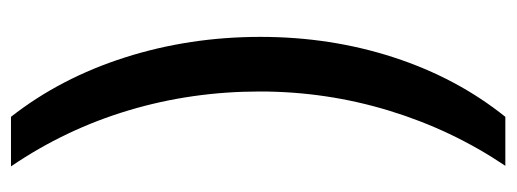

<svg xmlns="http://www.w3.org/2000/svg" viewBox="-308 -452 918 341"><g transform="rotate(-90 150.5 -281.0)"><path d="M256 -277Q256 -152 219.5 -40Q183 72 114 158H27Q91 63 125 -48.5Q159 -160 159 -278Q159 -399 125.5 -511Q92 -623 26 -720H114Q183 -632 219.5 -517.5Q256 -403 256 -277Z"/></g></svg>

Font: Noto Sans Ethiopic Condensed Medium
Style: Regular
Weight: 500
Width: 3
Designer: Monotype Design Team
Foundry: Monotype Imaging Inc.
Version: Version 2.102; ttfautohint (v1.8.4.7-5d5b)